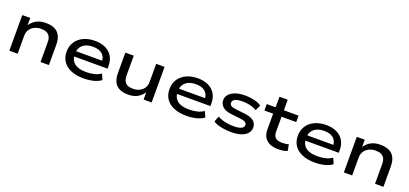

<svg xmlns="http://www.w3.org/2000/svg" viewBox="25 -1561 5313 2494"><g transform="rotate(20 2682.0 -314.5)"><path d="M98 0V-492H208V-383H203Q234 -438 289.5 -469.5Q345 -501 423 -501Q492 -501 541.5 -479Q591 -457 618 -407.5Q645 -358 645 -275V0H529V-270Q529 -320 513 -350Q497 -380 467 -394Q437 -408 392 -408Q338 -408 297.5 -387Q257 -366 235 -330.5Q213 -295 213 -251V0Z M1124 9Q1024 9 951.5 -21Q879 -51 840 -108Q801 -165 801 -243Q801 -320 838 -378Q875 -436 943.5 -468.5Q1012 -501 1103 -501Q1188 -501 1249.5 -471Q1311 -441 1344 -385.5Q1377 -330 1377 -252V-217H889V-290H1300L1277 -271Q1276 -344 1231.5 -382Q1187 -420 1105 -420Q1045 -420 1002.5 -401Q960 -382 936.5 -345.5Q913 -309 913 -258V-249Q913 -194 936.5 -156.5Q960 -119 1008.5 -99.5Q1057 -80 1132 -80Q1192 -80 1243 -93Q1294 -106 1331 -133L1365 -55Q1327 -24 1262.5 -7.5Q1198 9 1124 9Z M1741 9Q1674 9 1625 -12.5Q1576 -34 1549.5 -83.5Q1523 -133 1523 -216V-492H1639V-222Q1639 -173 1654.5 -142Q1670 -111 1700 -97.5Q1730 -84 1774 -84Q1827 -84 1867 -105Q1907 -126 1928 -161Q1949 -196 1949 -239V-492H2065V0H1954V-108H1958Q1926 -54 1873 -22.5Q1820 9 1741 9Z M2546 9Q2446 9 2373.5 -21Q2301 -51 2262 -108Q2223 -165 2223 -243Q2223 -320 2260 -378Q2297 -436 2365.5 -468.5Q2434 -501 2525 -501Q2610 -501 2671.5 -471Q2733 -441 2766 -385.5Q2799 -330 2799 -252V-217H2311V-290H2722L2699 -271Q2698 -344 2653.5 -382Q2609 -420 2527 -420Q2467 -420 2424.5 -401Q2382 -382 2358.5 -345.5Q2335 -309 2335 -258V-249Q2335 -194 2358.5 -156.5Q2382 -119 2430.5 -99.5Q2479 -80 2554 -80Q2614 -80 2665 -93Q2716 -106 2753 -133L2787 -55Q2749 -24 2684.5 -7.5Q2620 9 2546 9Z M3169 9Q3114 9 3066 2Q3018 -5 2979.5 -17Q2941 -29 2916 -47L2946 -125Q2977 -108 3014 -96.5Q3051 -85 3092 -79.5Q3133 -74 3174 -74Q3238 -74 3274 -91Q3310 -108 3310 -139Q3310 -162 3291 -176Q3272 -190 3227 -196L3084 -213Q3007 -222 2967.5 -258Q2928 -294 2928 -347Q2928 -392 2957.5 -426.5Q2987 -461 3042 -481Q3097 -501 3175 -501Q3224 -501 3268 -494Q3312 -487 3347 -474.5Q3382 -462 3404 -443L3368 -368Q3340 -386 3308 -396.5Q3276 -407 3240.5 -412Q3205 -417 3168 -417Q3100 -417 3067.5 -398.5Q3035 -380 3035 -351Q3035 -327 3053 -312.5Q3071 -298 3115 -293L3256 -276Q3336 -267 3376.5 -233.5Q3417 -200 3417 -143Q3417 -97 3386.5 -62.5Q3356 -28 3300.5 -9.5Q3245 9 3169 9Z M3816 9Q3712 9 3655 -40.5Q3598 -90 3598 -185V-403H3477V-492H3600V-638H3714V-492H3917V-403H3714V-194Q3714 -138 3745 -112.5Q3776 -87 3837 -87Q3861 -87 3882.5 -90Q3904 -93 3925 -100L3942 -14Q3919 -2 3886.5 3.5Q3854 9 3816 9Z M4320 9Q4220 9 4147.5 -21Q4075 -51 4036 -108Q3997 -165 3997 -243Q3997 -320 4034 -378Q4071 -436 4139.5 -468.5Q4208 -501 4299 -501Q4384 -501 4445.5 -471Q4507 -441 4540 -385.5Q4573 -330 4573 -252V-217H4085V-290H4496L4473 -271Q4472 -344 4427.5 -382Q4383 -420 4301 -420Q4241 -420 4198.5 -401Q4156 -382 4132.5 -345.5Q4109 -309 4109 -258V-249Q4109 -194 4132.5 -156.5Q4156 -119 4204.5 -99.5Q4253 -80 4328 -80Q4388 -80 4439 -93Q4490 -106 4527 -133L4561 -55Q4523 -24 4458.5 -7.5Q4394 9 4320 9Z M4722 0V-492H4832V-383H4827Q4858 -438 4913.5 -469.5Q4969 -501 5047 -501Q5116 -501 5165.5 -479Q5215 -457 5242 -407.5Q5269 -358 5269 -275V0H5153V-270Q5153 -320 5137 -350Q5121 -380 5091 -394Q5061 -408 5016 -408Q4962 -408 4921.5 -387Q4881 -366 4859 -330.5Q4837 -295 4837 -251V0Z"/></g></svg>

Font: Nunito Sans 10pt Expanded SemiBold
Style: Regular
Weight: 600
Width: 7
Designer: Vernon Adams
Foundry: Vernon Adams
Version: Version 3.101;gftools[0.9.27]